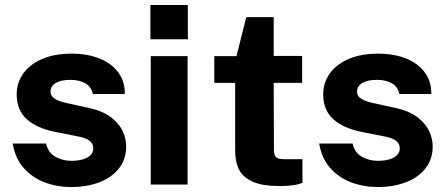

<svg xmlns="http://www.w3.org/2000/svg" viewBox="-20 -743 1794 773"><path d="M31.2 -165H165.4Q174.4 -127.4 203.8 -111.4Q233.2 -95.5 266 -95.5Q292.9 -95.5 312.9 -101.2Q333 -107 344.2 -118.2Q355.5 -129.4 355.5 -145Q355.5 -164.8 340.4 -176.4Q325.4 -188 290.8 -194.4L202.2 -211.9Q128.5 -226.5 88.1 -262.8Q47.6 -299.1 47.2 -361.8Q46.9 -409 73.2 -446.4Q99.5 -483.9 149.4 -505.4Q199.4 -527 267.8 -527Q332.9 -527 381.8 -507Q430.6 -487 457 -450.4Q483.4 -413.8 482.5 -364.5H353.6Q348 -393.6 323.8 -407.6Q299.5 -421.5 264 -421.5Q225.2 -421.5 204.4 -408.9Q183.5 -396.4 183.5 -373.8Q183.5 -355.2 202.6 -344Q221.6 -332.8 265 -324.4L345.2 -306.9Q400 -293.5 431.8 -267Q463.6 -240.5 475.8 -211.1Q488 -181.6 488 -153.8Q488 -101.8 458.9 -64.9Q429.8 -28 379.6 -9Q329.4 10 266.8 10Q210 10 159.9 -8.8Q109.9 -27.5 75.2 -67Q40.5 -106.5 31.2 -165Z M735.2 0H586.8V-517H735.2ZM736.2 -584.8H585.5V-722.8H736.2Z M1082 -409.5 1082.8 -142.2Q1082.8 -124.9 1087.4 -116.2Q1092 -107.6 1100.9 -104.8Q1109.9 -102 1126 -102H1197.8V-7.2Q1169.8 6 1104.8 6Q1036.5 6 997.4 -11.5Q958.2 -29 942.5 -60Q926.8 -91 926.8 -135.5V-409.5H842.8V-517H932L971.5 -674H1082V-517.8H1196.5V-409.5Z M1265.2 -165H1399.4Q1408.4 -127.4 1437.8 -111.4Q1467.2 -95.5 1500 -95.5Q1526.9 -95.5 1546.9 -101.2Q1567 -107 1578.2 -118.2Q1589.5 -129.4 1589.5 -145Q1589.5 -164.8 1574.4 -176.4Q1559.4 -188 1524.8 -194.4L1436.2 -211.9Q1362.5 -226.5 1322.1 -262.8Q1281.6 -299.1 1281.2 -361.8Q1280.9 -409 1307.2 -446.4Q1333.5 -483.9 1383.4 -505.4Q1433.4 -527 1501.8 -527Q1566.9 -527 1615.8 -507Q1664.6 -487 1691 -450.4Q1717.4 -413.8 1716.5 -364.5H1587.6Q1582 -393.6 1557.8 -407.6Q1533.5 -421.5 1498 -421.5Q1459.2 -421.5 1438.4 -408.9Q1417.5 -396.4 1417.5 -373.8Q1417.5 -355.2 1436.6 -344Q1455.6 -332.8 1499 -324.4L1579.2 -306.9Q1634 -293.5 1665.8 -267Q1697.6 -240.5 1709.8 -211.1Q1722 -181.6 1722 -153.8Q1722 -101.8 1692.9 -64.9Q1663.8 -28 1613.6 -9Q1563.4 10 1500.8 10Q1444 10 1393.9 -8.8Q1343.9 -27.5 1309.2 -67Q1274.5 -106.5 1265.2 -165Z"/></svg>

Font: Public Sans VF
Style: Regular
Weight: 400
Designer: Pablo Impallari, Rodrigo Fuenzalida (Modified by Dan O. Williams and USWDS)
Version: Version 1.003